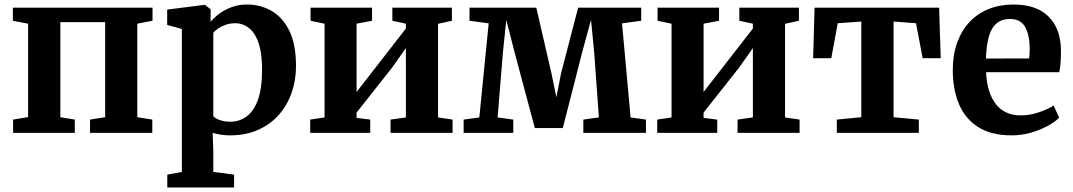

<svg xmlns="http://www.w3.org/2000/svg" viewBox="-20 -589 4754 851"><path d="M38 0V-59L104.5 -70V-484L37 -497V-555H656V-497L588.5 -484V-69.5L655 -59V0H379V-59L446 -69.5V-491H247.5V-69.5L311.5 -59V0Z M721.5 242V185L786 173V-460.5L721 -478.5V-546.5L886.5 -567.5H888.5L913.5 -548V-492Q927.5 -510 951.2 -527.8Q975 -545.5 1006.2 -557.2Q1037.5 -569 1075 -569Q1133.5 -569 1182.8 -541.2Q1232 -513.5 1262 -453.5Q1292 -393.5 1292 -296Q1292 -234.5 1273 -179Q1254 -123.5 1216.5 -80.8Q1179 -38 1124.2 -13.5Q1069.5 11 998.5 11Q978.5 11 957 7.5Q935.5 4 922.5 -0.5L925.5 81V173L1017.5 185V242ZM1001.5 -49.5Q1040 -49.5 1072 -72.2Q1104 -95 1122.8 -145.5Q1141.5 -196 1141.5 -280Q1141.5 -335 1132.8 -374Q1124 -413 1107.5 -437.8Q1091 -462.5 1069.5 -474.2Q1048 -486 1022.5 -486Q1000.5 -486 981.5 -479.5Q962.5 -473 948 -463.5Q933.5 -454 925.5 -444V-74Q932.5 -65 953.2 -57.2Q974 -49.5 1001.5 -49.5Z M1355 0V-59L1418.5 -68.5V-484L1356.5 -497V-555H1629V-497L1560.5 -484V-181.5L1620.5 -258.5L1779 -462.5V-484L1719 -497V-555H1983V-497L1921.5 -483.5V-68.5L1986 -59V0H1711V-59L1779 -68.5V-376L1718 -289.5L1560.5 -90V-66.5L1621 -59V0Z M2035 0V-59L2104.5 -68.5L2146 -485.5L2061 -497V-555H2357L2424 -265L2446 -157.5L2467 -265L2542.5 -555H2822V-497L2737 -485.5L2775 -68.5L2843 -59V0H2565.5V-59L2634.5 -68.5L2613.5 -358L2599.5 -501L2561 -359.5L2474.5 -21.5H2350.5L2259.5 -362L2224 -501L2209.5 -361.5L2185.5 -68.5L2255 -59V0Z M2893 0V-59L2956.5 -68.5V-484L2894.5 -497V-555H3167V-497L3098.5 -484V-181.5L3158.5 -258.5L3317 -462.5V-484L3257 -497V-555H3521V-497L3459.5 -483.5V-68.5L3524 -59V0H3249V-59L3317 -68.5V-376L3256 -289.5L3098.5 -90V-66.5L3159 -59V0Z M3689 0V-59L3797.5 -69.5V-493.5L3693 -486L3664.5 -331H3584L3590.5 -555H4142.5L4149.5 -331H4069.5L4040 -486L3940.5 -493.5V-69.5L4052.5 -59V0Z M4464 11Q4373 11 4315.2 -26Q4257.5 -63 4230.2 -128.2Q4203 -193.5 4203 -278Q4203 -346 4222.5 -400Q4242 -454 4277.5 -491.8Q4313 -529.5 4362.5 -549.2Q4412 -569 4472 -569Q4573.5 -569 4627 -516.2Q4680.5 -463.5 4682.5 -368Q4682.5 -335.5 4680.8 -311.2Q4679 -287 4675 -269H4350.5Q4352.5 -224.5 4363.2 -189Q4374 -153.5 4393.2 -128.5Q4412.5 -103.5 4440.2 -90.5Q4468 -77.5 4504.5 -77.5Q4545 -77.5 4586.2 -91.8Q4627.5 -106 4650 -121.5L4674.5 -67.5Q4658.5 -50.5 4626 -32.2Q4593.5 -14 4551.2 -1.5Q4509 11 4464 11ZM4350 -329.5 4541.5 -330Q4542.5 -340 4543.2 -351Q4544 -362 4544 -372.5Q4544 -432 4524.2 -468.5Q4504.5 -505 4456 -505Q4434 -505 4415.5 -497Q4397 -489 4382.8 -469.8Q4368.5 -450.5 4360.2 -416.2Q4352 -382 4350 -329.5Z"/></svg>

Font: Merriweather 20pt
Style: Bold
Weight: 700
Version: Version 2.100